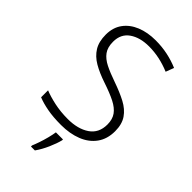

<svg xmlns="http://www.w3.org/2000/svg" viewBox="-282 -807 1111 1111"><g transform="rotate(45 273.0 -251.5)"><path d="M496 -186Q496 -122 464 -78Q432 -34 376 -12Q320 10 249 10Q184 10 136 1Q88 -8 54 -22V-79Q91 -64 142 -53Q193 -42 252 -42Q334 -42 385.5 -77Q437 -112 437 -182Q437 -224 417.5 -251.5Q398 -279 357.5 -299.5Q317 -320 254 -341Q194 -361 151 -386Q108 -411 85 -448.5Q62 -486 62 -543Q62 -601 91.5 -641.5Q121 -682 172.5 -703Q224 -724 290 -724Q342 -724 389 -714Q436 -704 478 -686L459 -636Q373 -672 288 -672Q214 -672 167.5 -639.5Q121 -607 121 -544Q121 -498 141 -470.5Q161 -443 199 -424Q237 -405 292 -386Q355 -364 400.5 -340Q446 -316 471 -279.5Q496 -243 496 -186ZM316 68Q308 101 289 144Q270 187 246 221H214V212Q221 196 230.5 168.5Q240 141 247.5 111.5Q255 82 258 61H316Z"/></g></svg>

Font: Noto Sans Bengali UI Light
Style: Regular
Weight: 300
Designer: Jelle Bosma - Monotype Design Team
Foundry: Monotype Imaging Inc.
Version: Version 2.003; ttfautohint (v1.8.4.7-5d5b)